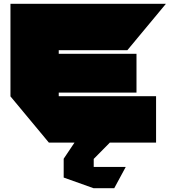

<svg xmlns="http://www.w3.org/2000/svg" viewBox="-20 -750 892 1010"><path d="M237 0 35 -243V-244H801V0ZM35 -244V-730H289V-244ZM289 -263V-467H698V-263ZM289 -486V-730H852V-729L650 -486ZM315 86V85L372 0H557V1L473 86ZM472 240 315 184V86H473V240ZM473 240V128H641V129L581 240Z"/></svg>

Font: Foldit Thin Black
Style: Regular
Weight: 900
Version: Version 1.003